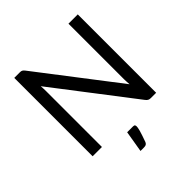

<svg xmlns="http://www.w3.org/2000/svg" viewBox="-238 -881 1241 1241"><g transform="rotate(-45 382.0 -260.5)"><path d="M672 -716.5V0H623.5Q612 0 604.2 -4Q596.5 -8 589 -17.5L174.5 -557.5Q175.5 -545 176 -533Q176.5 -521 176.5 -510.5V0H91.5V-716.5H141.5Q148 -716.5 152.5 -715.8Q157 -715 160.5 -713.2Q164 -711.5 167.5 -708.2Q171 -705 175 -700L589.5 -160.5Q588.5 -173.5 587.8 -185.8Q587 -198 587 -209V-716.5ZM412.5 48Q424 48 426.8 53.2Q429.5 58.5 429.5 64.5Q429.5 69 428.2 77.5Q427 86 423.2 99.2Q419.5 112.5 413.2 131.5Q407 150.5 397.5 176.5Q392.5 187.5 385.2 191Q378 194.5 365.5 194.5H334.5L359 48Z"/></g></svg>

Font: Lato-Regular
Style: Regular
Weight: 400
Designer: Lukasz Dziedzic with Adam Twardoch and Botio Nikoltchev
Foundry: tyPoland Lukasz Dziedzic
Version: Version 2.015; 2015-08-06; http://www.latofonts.com/